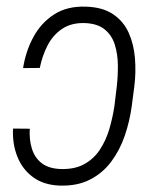

<svg xmlns="http://www.w3.org/2000/svg" viewBox="-20 -559 480 589"><path d="M20 -164.6 71.3 -164.1Q69.3 -130.4 77.9 -102.8Q86.4 -75.2 107.7 -58.6Q128.9 -42 165.5 -40.5Q208.5 -39.1 238 -55.2Q267.6 -71.3 286.4 -99.9Q305.2 -128.4 315.4 -163.3Q325.7 -198.2 331.1 -234.4L338.4 -294.9Q341.8 -325.2 341.6 -358.6Q341.3 -392.1 332.5 -421.1Q323.7 -450.2 301.5 -468.5Q279.3 -486.8 239.7 -488.3Q198.2 -489.3 170.2 -470.2Q142.1 -451.2 125.7 -419.2Q109.4 -387.2 102.1 -350.6L50.8 -350.1Q59.1 -402.8 82.8 -446Q106.4 -489.3 146.2 -514.9Q186 -540.5 243.2 -538.6Q294.9 -537.1 326.9 -515.4Q358.9 -493.7 374.8 -458.5Q390.6 -423.3 394 -380.4Q397.5 -337.4 392.1 -294.4L384.3 -234.4Q377.9 -187 362.8 -142.8Q347.7 -98.6 321.3 -63.2Q294.9 -27.8 255.6 -7.8Q216.3 12.2 162.1 10.3Q113.3 8.3 80.8 -15.9Q48.3 -40 33 -79.1Q17.6 -118.2 20 -164.6Z"/></svg>

Font: Roboto Condensed Light
Style: Italic
Weight: 300
Italic angle: -12°
Designer: Christian Robertson
Foundry: Google
Version: Version 3.0; 2020